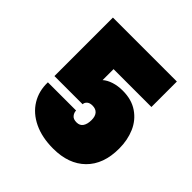

<svg xmlns="http://www.w3.org/2000/svg" viewBox="-190 -886 1040 1040"><g transform="rotate(45 330.0 -365.5)"><path d="M584 -536H294V-452Q313 -469 343.5 -479Q374 -489 412 -489Q480 -489 527 -457Q574 -425 597 -371.5Q620 -318 620 -253Q620 -133 552.5 -66.5Q485 0 367 0Q281 0 218.5 -30Q156 -60 123.5 -113Q91 -166 93 -234H309Q309 -218 320 -204Q331 -190 356 -190Q381 -190 393 -208Q405 -226 405 -257Q405 -286 391.5 -301Q378 -316 353 -316Q332 -316 321 -306Q310 -296 310 -283H94V-731H584Z"/></g></svg>

Font: Poppins Black A&M
Style: Regular
Weight: 900
Designer: Ninad Kale (Devanagari), Jonny Pinhorn (Latin)
Foundry: Indian Type Foundry
Version: 4.004